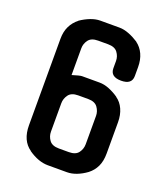

<svg xmlns="http://www.w3.org/2000/svg" viewBox="-144 -893 856 992"><g transform="rotate(20 283.5 -396.5)"><path d="M383 -324Q383 -349 367.5 -370.5Q352 -392 315 -392H260Q223 -392 207.5 -370.5Q192 -349 192 -324V-168Q192 -142 207.5 -121Q223 -100 260 -100H315Q352 -100 367.5 -121Q383 -142 383 -168ZM192 -479Q211 -485 225 -488.5Q239 -492 245 -492H341Q367 -492 394.5 -481Q422 -470 448 -452H447Q473 -434 487 -403Q501 -372 501 -332V-160Q501 -118 487 -88.5Q473 -59 447 -39Q421 -20 394 -9.5Q367 1 341 1H236Q184 1 128 -38H129Q74 -76 74 -160V-635Q74 -675 88.5 -704.5Q103 -734 129 -754H128Q154 -772 182 -783Q210 -794 236 -794H341Q366 -794 394 -783Q422 -772 448 -755H447Q473 -736 487 -705.5Q501 -675 501 -635V-586Q501 -539 442 -539Q383 -539 383 -586V-626Q383 -651 367.5 -672Q352 -693 315 -693H260Q223 -693 207.5 -672Q192 -651 192 -626Z"/></g></svg>

Font: Gugi
Style: Regular
Weight: 400
Designer: HBKIM, TJKIM
Foundry: TAE System & Typefaces Co.
Version: Version 3.00